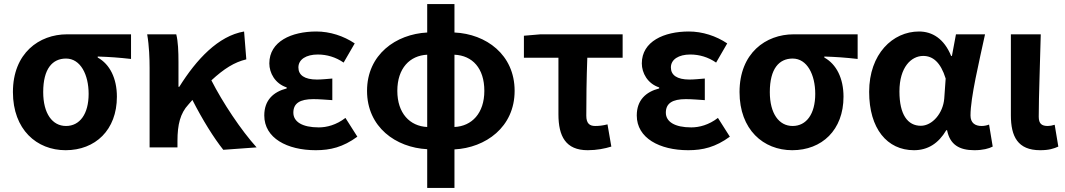

<svg xmlns="http://www.w3.org/2000/svg" viewBox="-20 -730 5277 951"><path d="M305 14C452 14 559 -86 559 -251C559 -342 524 -412 464 -445V-450C524 -448 567 -445 629 -438V-560H312C174 -560 44 -467 44 -274C44 -88 162 14 305 14ZM307 -106C239 -106 194 -168 194 -274C194 -390 240 -440 307 -440C379 -440 419 -360 419 -265C419 -165 375 -106 307 -106Z M1251 0C1174 -85 1083 -222 1027 -332C1090 -390 1141 -422 1200 -436L1189 -574C1061 -552 953 -436 868 -300H864V-423C864 -475 862 -525 853 -560H709C719 -503 721 -437 721 -393V0H859V-32C859 -113 873 -169 913 -212L933 -235C984 -135 1039 -47 1086 12Z M1544 14C1616 14 1679 -1 1750 -53L1691 -146C1646 -111 1598 -99 1559 -99C1477 -99 1433 -127 1433 -172C1433 -218 1465 -239 1532 -239C1562 -239 1594 -236 1626 -234V-341C1600 -339 1573 -336 1550 -336C1488 -336 1458 -358 1458 -396C1458 -436 1497 -460 1554 -460C1599 -460 1643 -447 1682 -420L1737 -515C1682 -552 1614 -574 1547 -574C1424 -574 1314 -525 1314 -416C1314 -369 1342 -316 1400 -297V-292C1334 -275 1289 -234 1289 -158C1289 -46 1402 14 1544 14Z M2231 -459C2320 -455 2379 -392 2379 -280C2379 -169 2317 -105 2231 -101ZM2096 -101C2010 -105 1948 -169 1948 -280C1948 -392 2010 -455 2096 -459ZM2231 -710H2096V-569C1941 -561 1798 -460 1798 -280C1798 -100 1941 1 2096 9V201H2231V10C2385 2 2529 -100 2529 -280C2529 -460 2387 -562 2231 -569Z M2891 14C2936 14 2976 6 3008 -4L2989 -114C2965 -108 2948 -106 2928 -106C2901 -106 2884 -118 2884 -157C2884 -236 2885 -339 2889 -444H3064V-560H2657L2575 -553V-444H2746V-164C2746 -55 2782 14 2891 14Z M3389 14C3461 14 3524 -1 3595 -53L3536 -146C3491 -111 3443 -99 3404 -99C3322 -99 3278 -127 3278 -172C3278 -218 3310 -239 3377 -239C3407 -239 3439 -236 3471 -234V-341C3445 -339 3418 -336 3395 -336C3333 -336 3303 -358 3303 -396C3303 -436 3342 -460 3399 -460C3444 -460 3488 -447 3527 -420L3582 -515C3527 -552 3459 -574 3392 -574C3269 -574 3159 -525 3159 -416C3159 -369 3187 -316 3245 -297V-292C3179 -275 3134 -234 3134 -158C3134 -46 3247 14 3389 14Z M3904 14C4051 14 4158 -86 4158 -251C4158 -342 4123 -412 4063 -445V-450C4123 -448 4166 -445 4228 -438V-560H3911C3773 -560 3643 -467 3643 -274C3643 -88 3761 14 3904 14ZM3906 -106C3838 -106 3793 -168 3793 -274C3793 -390 3839 -440 3906 -440C3978 -440 4018 -360 4018 -265C4018 -165 3974 -106 3906 -106Z M4507 14C4575 14 4628 -19 4667 -85H4671C4685 -14 4731 14 4806 14C4848 14 4878 6 4897 -4L4879 -113C4866 -108 4853 -106 4842 -106C4810 -106 4787 -121 4787 -158C4787 -248 4830 -425 4859 -560H4715L4695 -453H4691C4656 -539 4597 -574 4532 -574C4402 -574 4285 -463 4285 -275C4285 -93 4374 14 4507 14ZM4541 -107C4476 -107 4435 -162 4435 -277C4435 -398 4494 -453 4553 -453C4600 -453 4639 -422 4664 -341L4657 -242C4651 -168 4597 -107 4541 -107Z M5132 14C5176 14 5200 6 5222 -4L5204 -112C5192 -108 5179 -106 5170 -106C5140 -106 5125 -117 5125 -152C5125 -257 5132 -423 5135 -560H4987V-159C4987 -54 5021 14 5132 14Z"/></svg>

Font: Source Han Sans Old Style Bold
Style: Regular
Weight: 700
Designer: Ryoko NISHIZUKA (kana & ideographs); Paul D. Hunt (Latin, Greek & Cyrillic); Wenlong ZHANG (bopomofo); Sandoll Communica
Foundry: Adobe Systems Incorporated
Version: Version 1.004;PS 1.004;hotconv 1.0.81;makeotf.lib2.5.63406